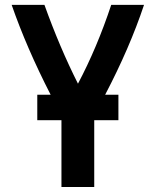

<svg xmlns="http://www.w3.org/2000/svg" viewBox="-20 -752 626 772"><path d="M227.1 0V-268.6H129.9V-371.1H183.6Q86.9 -559.6 26.9 -732.4H158.7Q220.2 -561 293.5 -415.5Q370.1 -560.1 427.2 -732.4H559.1Q501.5 -559.6 402.8 -371.1H456.1V-268.6H358.9V0Z"/></svg>

Font: Consola Mono
Style: Bold
Weight: 700
Monospace: yes
Designer: Wojciech Kalinowski "wmk69" (wmk69@o2.pl)
Foundry: Wojciech Kalinowski "wmk69" (wmk69@o2.pl)
Version: Version 2.1.0